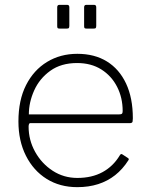

<svg xmlns="http://www.w3.org/2000/svg" viewBox="-20 -762 617 792"><path d="M98 -240Q98 -184 125 -135.5Q152 -87 197.5 -57.5Q243 -28 299 -28Q359 -28 403 -52Q447 -76 474 -121Q477 -126 479.5 -126.5Q482 -127 485 -125L508 -110Q514 -106 509 -100Q486 -64 455 -39.5Q424 -15 385 -2.5Q346 10 299 10Q227 10 172.5 -24Q118 -58 87 -119.5Q56 -181 56 -261Q56 -349 87.5 -411Q119 -473 174 -506.5Q229 -540 299 -540Q370 -540 421 -508.5Q472 -477 500 -417.5Q528 -358 528 -274Q528 -268 527 -261Q526 -254 515 -254H104Q101 -254 99.5 -249.5Q98 -245 98 -240ZM469 -290Q480 -290 483 -293Q486 -296 486 -304Q486 -359 463 -404Q440 -449 398 -475.5Q356 -502 298 -502Q232 -502 187.5 -470Q143 -438 121 -389Q99 -340 99 -290ZM266 -732V-656Q266 -649 264 -646.5Q262 -644 254 -644H227Q220 -644 218 -646Q216 -648 216 -654V-732Q216 -742 225 -742H257Q266 -742 266 -732ZM377 -732V-656Q377 -649 375 -646.5Q373 -644 365 -644H338Q331 -644 329 -646Q327 -648 327 -654V-732Q327 -742 336 -742H368Q377 -742 377 -732Z"/></svg>

Font: Libre Franklin Thin Thin
Style: Regular
Weight: 250
Version: Version 3.000